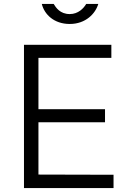

<svg xmlns="http://www.w3.org/2000/svg" viewBox="-20 -949 662 969"><path d="M476 -929H415C402 -907 375 -878 332 -878C283 -878 262 -911 251 -929H191C204 -876 253 -828 332 -828C413 -828 462 -881 476 -929ZM101 0H553V-67L174 -68V-332H510V-398H174V-657H542V-723H101Z"/></svg>

Font: United Sans Light
Style: Regular
Weight: 300
Designer: Pablo Impallari, Rodrigo Fuenzalida (Modified by Dan O. Williams)
Version: Version 1.000;PS 001.000;hotconv 1.0.88;makeotf.lib2.5.64775